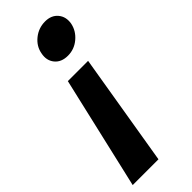

<svg xmlns="http://www.w3.org/2000/svg" viewBox="-240 -598 764 764"><g transform="rotate(-45 142.0 -215.5)"><path d="M-5 138 105 -337H219L140 138ZM209 -569Q244 -569 263 -546Q282 -523 276 -489Q269 -455 241 -431.5Q213 -408 177 -408Q140 -408 121 -431.5Q102 -455 109 -489Q115 -523 143.5 -546Q172 -569 209 -569Z"/></g></svg>

Font: Albert Sans
Style: Bold Italic
Weight: 700
Italic angle: -11.25°
Designer: Andreas Rasmussen
Foundry: a.Foundry
Version: Version 1.025